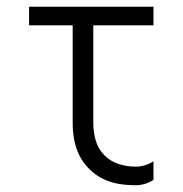

<svg xmlns="http://www.w3.org/2000/svg" viewBox="-20 -540 540 568"><path d="M381 8Q356 8 331.5 4Q307 0 284.5 -11Q262 -22 244 -40Q226 -58 215 -80Q204 -102 199.5 -126.5Q195 -151 195 -176V-465H66V-520H434V-465H256V-176Q256 -150 263 -125Q270 -100 288 -81.5Q306 -63 330.5 -55Q355 -47 381 -47Q395 -47 408.5 -51Q422 -55 434 -63V-8Q422 0 408.5 4Q395 8 381 8Z"/></svg>

Font: Iosevka Fixed Light
Style: Regular
Weight: 300
Monospace: yes
Designer: Belleve Invis
Foundry: Belleve Invis
Version: Version 32.3.0